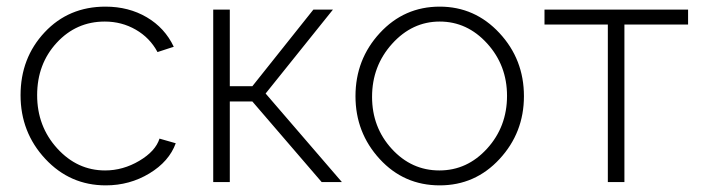

<svg xmlns="http://www.w3.org/2000/svg" viewBox="-20 -549 2114 579"><path d="M299 10Q191 10 116.5 -70Q42 -150 42 -262Q42 -374 114.5 -451.5Q187 -529 298 -529Q368 -529 422.5 -497Q477 -465 504 -408L455 -392Q432 -435 389.5 -459.5Q347 -484 296 -484Q210 -484 151 -420Q92 -356 92 -262Q92 -168 152.5 -101.5Q213 -35 297 -35Q351 -35 400 -64Q449 -93 461 -131L510 -117Q490 -62 430.5 -26Q371 10 299 10Z M623 0V-520H673V-289H741L925 -520H984L781 -267L1011 0H950L741 -243H673V0Z M1052 -259Q1052 -370 1125.5 -449.5Q1199 -529 1306 -529Q1412 -529 1486 -449.5Q1560 -370 1560 -259Q1560 -149 1486.5 -69.5Q1413 10 1306 10Q1198 10 1125 -69.5Q1052 -149 1052 -259ZM1509 -260Q1509 -352 1449 -418Q1389 -484 1306 -484Q1223 -484 1162.5 -417Q1102 -350 1102 -257Q1102 -165 1161.5 -100Q1221 -35 1305 -35Q1389 -35 1449 -101Q1509 -167 1509 -260Z M1813 0V-475H1622V-520H2055V-475H1863V0Z"/></svg>

Font: Raleway-v4020 Light
Style: Regular
Weight: 300
Designer: Matt McInerney, Pablo Impallari, Rodrigo Fuenzalida
Foundry: Matt McInerney, Pablo Impallari, Rodrigo Fuenzalida
Version: Version 4.020;PS 004.020;hotconv 1.0.88;makeotf.lib2.5.64775